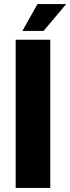

<svg xmlns="http://www.w3.org/2000/svg" viewBox="-20 -923 345 943"><path d="M57 -728H227V0H57ZM90 -771 164 -903H305L194 -771Z"/></svg>

Font: Murecho Thin
Style: Bold
Weight: 700
Version: Version 1.010